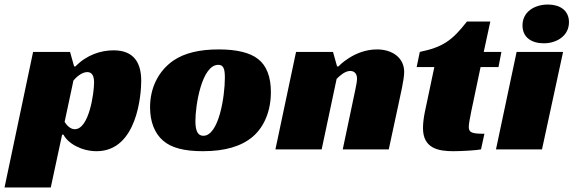

<svg xmlns="http://www.w3.org/2000/svg" viewBox="-66 -659 2530 847"><path d="M208 -65H214C233 -27 293 8 360 8C541 8 557 -247 557 -302C557 -378 528 -437 435 -437C378 -437 315 -416 267 -366H261L243 -430H80L-46 168H158ZM264 -89C244 -89 229 -106 219 -121L258 -304C269 -317 294 -341 319 -341C342 -341 349 -321 349 -295C349 -249 327 -89 264 -89Z M899 -441C813 -441 748 -425 699 -392C633 -346 596 -272 596 -186C596 -122 616 -71 653 -39C689 -7 746 8 829 8C926 8 998 -13 1049 -56C1100 -100 1129 -170 1129 -253C1129 -320 1110 -370 1072 -399C1036 -427 978 -441 899 -441ZM831 -60C806 -60 796 -83 796 -125C796 -195 824 -373 897 -373C921 -373 926 -353 926 -316C926 -232 899 -60 831 -60Z M1421 -366 1403 -430H1240L1149 0H1353L1419 -311C1431 -323 1455 -346 1479 -346C1499 -346 1509 -332 1509 -312C1509 -297 1504 -278 1501 -261L1446 0H1649L1691 -195C1700 -239 1717 -307 1717 -342C1717 -403 1666 -441 1597 -441C1496 -441 1427 -366 1427 -366Z M1772 -363H1850L1808 -164C1802 -135 1800 -110 1800 -94C1800 -4 1868 8 1934 8C1972 8 2037 4 2056 0L2071 -69C2018 -69 2002 -73 2002 -99C2002 -112 2007 -138 2013 -168L2054 -363H2133L2146 -430H2068L2097 -564H1994C1927 -478 1886 -451 1786 -430Z M2418 -430H2213L2122 0H2325ZM2444 -561C2444 -614 2403 -639 2351 -639C2292 -639 2239 -607 2239 -547C2239 -493 2280 -468 2333 -468C2390 -468 2444 -501 2444 -561Z"/></svg>

Font: Racing Sans One
Style: Regular
Weight: 400
Designer: Pablo Impallari, Rodrigo Fuenzalida
Foundry: Pablo Impallari, Rodrigo Fuenzalida
Version: Version 1.001